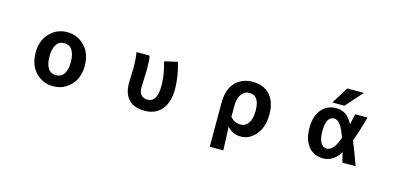

<svg xmlns="http://www.w3.org/2000/svg" viewBox="-81 -1290 4162 2016"><g transform="rotate(15 2000.0 -281.5)"><path d="M233.4 -279.3Q233.4 -414.1 311 -494.1Q388.7 -574.2 500 -574.2Q611.3 -574.2 689.5 -494.1Q767.6 -414.1 767.6 -279.3Q767.6 -145.5 689.5 -65.9Q611.3 13.7 500 13.7Q388.7 13.7 311 -65.9Q233.4 -145.5 233.4 -279.3ZM413.1 -151.9Q442.4 -106.4 500 -106.4Q557.6 -106.4 586.9 -151.9Q616.2 -197.3 616.2 -279.3Q616.2 -361.3 586.9 -407.7Q557.6 -454.1 500 -454.1Q442.4 -454.1 413.1 -407.7Q383.8 -361.3 383.8 -279.3Q383.8 -197.3 413.1 -151.9Z M1494.1 13.7Q1378.9 13.7 1320.8 -48.3Q1262.7 -110.4 1262.7 -220.7Q1262.7 -249 1265.1 -306.2Q1267.6 -363.3 1267.6 -392.6Q1267.6 -488.3 1254.9 -559.6H1397.5Q1408.2 -511.7 1408.2 -422.9Q1408.2 -400.4 1404.8 -324.2Q1401.4 -248 1401.4 -209Q1401.4 -158.2 1427.2 -132.3Q1453.1 -106.4 1494.1 -106.4Q1599.6 -106.4 1599.6 -283.2Q1599.6 -408.2 1559.6 -541L1701.2 -574.2Q1746.1 -426.8 1746.1 -290Q1746.1 -145.5 1680.2 -65.9Q1614.3 13.7 1494.1 13.7Z M2254.9 201.2V-273.4Q2254.9 -421.9 2327.1 -498Q2399.4 -574.2 2516.6 -574.2Q2637.7 -574.2 2705.1 -498.5Q2772.5 -422.9 2772.5 -289.1Q2772.5 -151.4 2704.1 -68.8Q2635.7 13.7 2541 13.7Q2449.2 13.7 2392.6 -53.7Q2401.4 142.6 2402.3 201.2ZM2507.8 -107.4Q2558.6 -107.4 2590.8 -153.3Q2623 -199.2 2623 -287.1Q2623 -453.1 2511.7 -453.1Q2460 -453.1 2426.8 -407.7Q2393.6 -362.3 2393.6 -283.2V-160.2Q2440.4 -107.4 2507.8 -107.4Z M3572.3 -249Q3535.2 -352.5 3504.9 -388.2Q3474.6 -423.8 3438.5 -423.8Q3399.4 -423.8 3377 -384.3Q3354.5 -344.7 3354.5 -260.7Q3354.5 -178.7 3379.9 -138.2Q3405.3 -97.7 3444.3 -97.7Q3479.5 -97.7 3510.7 -130.9Q3542 -164.1 3572.3 -249ZM3690.4 -252Q3730.5 -156.2 3787.1 2H3643.6Q3620.1 -88.9 3617.2 -103.5Q3544.9 11.7 3432.6 11.7Q3334 11.7 3274.4 -61Q3214.8 -133.8 3214.8 -261.2Q3214.8 -388.7 3274.9 -461.4Q3335 -534.2 3432.6 -534.2Q3493.2 -534.2 3535.6 -506.3Q3578.1 -478.5 3617.2 -408.2Q3631.8 -473.6 3641.6 -523.4H3775.4Q3731.4 -357.4 3690.4 -252ZM3492.2 -763.7H3671.9L3509.8 -581.1H3377.9Z"/></g></svg>

Font: GenEi Gothic M Regular
Style: Bold
Weight: 700
Designer: o_tamon (Modified); [Source Han Sans]
Ryoko NISHIZUKA  (kana & ideographs); Paul D. Hunt (Latin, Greek & Cyrillic); Wenl
Version: Version 1.1a;Original Version 1.004